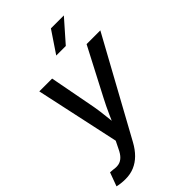

<svg xmlns="http://www.w3.org/2000/svg" viewBox="-293 -853 1158 1158"><g transform="rotate(-45 286.0 -274.5)"><path d="M-12.2 198.7 20 111.3 45.9 113.3Q69.8 117.7 89.4 113.5Q108.9 109.4 125.5 93.5Q142.1 77.6 155.8 47.9L179.2 0.5L63.5 -535.6H172.9L230 -234.9Q238.3 -187 242.9 -139.6Q247.6 -92.3 253.4 -44.9H222.2Q243.2 -92.3 264.2 -139.9Q285.2 -187.5 310.1 -234.9L466.8 -535.6H584L246.1 80.6Q223.6 121.6 195.3 149.7Q167 177.7 132.8 192.1Q98.6 206.5 57.6 206.5Q36.6 206.5 18.1 204.1Q-0.5 201.7 -12.2 198.7ZM288.6 -616.2 381.8 -754.9H492.2L370.1 -616.2Z"/></g></svg>

Font: Inter 20pt Medium
Style: Italic
Weight: 500
Italic angle: -9.3988°
Version: Version 4.001;git-66647c0bb